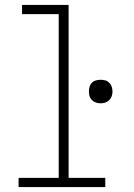

<svg xmlns="http://www.w3.org/2000/svg" viewBox="-20 -755 540 775"><path d="M55 0V-37H217V-698H69V-735H257V-37H405V0ZM386 -338Q377 -338 367.5 -341Q358 -344 351 -351Q344 -358 341.5 -367Q339 -376 339 -386Q339 -395 341.5 -404.5Q344 -414 351 -421Q358 -428 367.5 -430.5Q377 -433 386 -433Q396 -433 405 -430.5Q414 -428 421 -421Q428 -414 431 -404.5Q434 -395 434 -386Q434 -376 431 -367Q428 -358 421 -351Q414 -344 405 -341Q396 -338 386 -338Z"/></svg>

Font: Iosevka Curly Slab Extralight
Style: Regular
Weight: 200
Monospace: yes
Designer: Belleve Invis
Foundry: Belleve Invis
Version: Version 22.1.2; ttfautohint (v1.8.4)